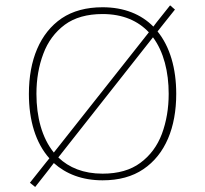

<svg xmlns="http://www.w3.org/2000/svg" viewBox="-20 -683 783 733"><path d="M371.6 -655.3C309.6 -655.3 257.3 -641.1 215.8 -613.3C132.3 -556.6 90.3 -453.6 90.3 -324.7C90.3 -223.1 116.2 -137.2 168.5 -78.6L156.7 -64L145 -49.3L94.2 14.6L114.3 30.8L164.6 -33.2L176.8 -49.3L185.5 -60.5C231.9 -19 293.5 5.4 371.6 5.4C433.6 5.4 485.8 -8.8 527.3 -37.1C610.8 -93.3 652.8 -195.8 652.8 -324.7C652.8 -421.9 628.9 -504.4 581.5 -563L585.4 -567.9L597.7 -583.5L647.9 -646.5L629.4 -662.6L578.1 -598.1L565.9 -582L565.4 -581.5C519 -628.4 454.1 -655.3 371.6 -655.3ZM371.6 -629.4C449.7 -629.4 507.3 -603 548.3 -559.6L185.5 -100.6C140.1 -156.7 119.1 -236.3 119.1 -324.7C119.1 -380.9 127.9 -431.6 145.5 -478C162.6 -523.9 189.9 -560.5 227.1 -588.4C264.2 -615.7 312.5 -629.4 371.6 -629.4ZM624 -324.7C624 -269 615.2 -218.3 598.1 -171.9C580.6 -125.5 553.2 -88.9 516.1 -61.5C479 -33.7 430.7 -20 371.6 -20C298.8 -20 243.2 -43 202.6 -82L564 -540.5C605 -485.4 624 -408.7 624 -324.7Z"/></svg>

Font: Estedad Thin
Style: Regular
Weight: 100
Designer: Amin Abedi
Version: Version 7.3